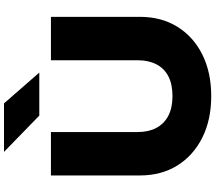

<svg xmlns="http://www.w3.org/2000/svg" viewBox="-76 -938 1031 918"><g transform="rotate(-90 439.0 -478.5)"><path d="M267.2 -335.2Q267.2 -283.8 286.7 -246.5Q306.2 -209.2 344.4 -189Q382.6 -168.8 438.8 -168.8Q496 -168.8 534 -188.7Q572 -208.6 591.2 -246.2Q610.4 -283.8 610.4 -335.2V-750H818V-324.8Q818 -222.2 770.6 -145.6Q723.2 -69 638.1 -26.3Q553 16.4 438.8 16.4Q325.6 16.4 240.3 -26.3Q155 -69 107.3 -145.6Q59.6 -222.2 59.6 -324.8V-750H267.2ZM404.2 -974.4 551.4 -805.6H345.8L172.2 -974.4Z"/></g></svg>

Font: Unbounded
Style: Regular
Weight: 400
Designer: Luke Prowse, Jean-Baptiste Morizot, Fátima Lázaro, Florian Runge
Foundry: NaN
Version: Version 1.701;gftools[0.9.28.dev5+ged2979d]